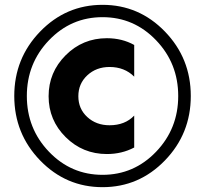

<svg xmlns="http://www.w3.org/2000/svg" viewBox="-20 -762 848 794"><path d="M146 -631.5Q253 -742 404 -742Q555 -742 662 -631.5Q769 -521 769 -365Q769 -209 662 -98.5Q555 12 404 12Q253 12 146 -98.5Q39 -209 39 -365Q39 -521 146 -631.5ZM182.5 -134.5Q274 -39 404 -39Q534 -39 625.5 -134.5Q717 -230 717 -365Q717 -500 625.5 -595.5Q534 -691 404 -691Q274 -691 182.5 -595.5Q91 -500 91 -365Q91 -230 182.5 -134.5ZM433 -244Q497 -244 535 -284V-152Q484 -125 422 -125Q322 -125 251.5 -195Q181 -265 181 -364Q181 -463 251.5 -533.5Q322 -604 422 -604Q485 -604 535 -576V-445Q495 -485 433 -485Q378 -485 341 -450.5Q304 -416 304 -364Q304 -312 341 -278Q378 -244 433 -244Z"/></svg>

Font: Freely
Style: Bold
Weight: 700
Designer: Kris Sowersby
Foundry: Klim Type Foundry
Version: Version 1.006;hotconv 1.0.113;makeotfexe 2.5.65598;200799169